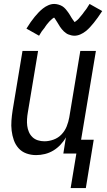

<svg xmlns="http://www.w3.org/2000/svg" viewBox="-20 -778 540 973"><path d="M178 -597 114 -633Q125 -651 135.5 -666Q146 -681 156 -693Q166 -705 175.5 -715Q185 -725 197.5 -735Q210 -745 225 -751.5Q240 -758 255 -758Q261 -758 266.5 -757Q272 -756 277 -754.5Q282 -753 287 -751Q292 -749 296.5 -746Q301 -743 304.5 -740Q308 -737 311.5 -733Q315 -729 318.5 -724.5Q322 -720 325 -716Q328 -712 330.5 -708Q333 -704 335.5 -700Q338 -696 341 -690.5Q344 -685 347.5 -680.5Q351 -676 353 -673Q355 -670 358 -666Q361 -668 364.5 -670.5Q368 -673 373 -677.5Q378 -682 379.5 -684Q381 -686 383.5 -689Q386 -692 388.5 -695Q391 -698 394 -701.5Q397 -705 400 -709Q403 -713 406 -717.5Q409 -722 413 -726.5Q417 -731 420 -736Q423 -741 426.5 -746.5Q430 -752 434 -758L498 -722Q486 -704 475.5 -689Q465 -674 455 -662Q445 -650 436 -640Q427 -630 414.5 -620Q402 -610 387 -603.5Q372 -597 357 -597Q349 -597 341 -599Q333 -601 326.5 -603.5Q320 -606 314 -610.5Q308 -615 303 -619.5Q298 -624 293 -630.5Q288 -637 284 -642.5Q280 -648 277 -654Q274 -660 269 -667Q264 -674 261 -679.5Q258 -685 254 -689Q250 -687 247 -684.5Q244 -682 239 -677.5Q234 -673 232 -671Q230 -669 227.5 -666Q225 -663 222.5 -660Q220 -657 217 -653.5Q214 -650 211.5 -646Q209 -642 206 -637.5Q203 -633 199 -628.5Q195 -624 191.5 -619Q188 -614 185 -608.5Q182 -603 178 -597ZM338 175 367 0H301L314 -82Q303 -62 286.5 -44.5Q270 -27 250 -15Q230 -3 207.5 2.5Q185 8 163 8Q137 8 113.5 -0.5Q90 -9 74 -27Q58 -45 50 -68Q42 -91 39 -116Q36 -141 38 -167Q40 -193 44 -219L94 -520H173L121 -208Q118 -191 117 -174Q116 -157 118 -140.5Q120 -124 126.5 -109Q133 -94 144.5 -83Q156 -72 172 -67Q188 -62 205 -62Q228 -62 251.5 -70.5Q275 -79 292 -97Q309 -115 318 -137.5Q327 -160 331 -183L387 -520H466L391 -70H455L415 175Z"/></svg>

Font: Iosevka Curly
Style: Italic
Weight: 400
Italic angle: -9°
Monospace: yes
Designer: Belleve Invis
Foundry: Belleve Invis
Version: Version 22.1.2; ttfautohint (v1.8.4)